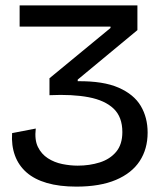

<svg xmlns="http://www.w3.org/2000/svg" viewBox="-20 -680 603 714"><path d="M264 14Q201 14 154.5 0.5Q108 -13 78.5 -39Q49 -65 35.5 -102Q22 -139 25 -185L113 -202Q108 -160 121 -133.5Q134 -107 158 -91.5Q182 -76 211.5 -70Q241 -64 269 -64Q313 -64 351 -76Q389 -88 412 -115.5Q435 -143 435 -189Q435 -245 402.5 -276Q370 -307 309.5 -318.5Q249 -330 164 -326V-389L391 -576V-581H53V-660H491V-568L269 -384V-378Q364 -379 421 -354Q478 -329 503.5 -286Q529 -243 529 -187Q529 -126 499.5 -81Q470 -36 411 -11Q352 14 264 14Z"/></svg>

Font: Bricolage Grotesque 72pt
Style: Regular
Weight: 400
Version: Version 1.001;gftools[0.9.33.dev8+g029e19f]